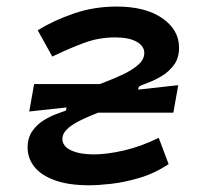

<svg xmlns="http://www.w3.org/2000/svg" viewBox="-20 -547 626 577"><path d="M249 9.8Q185.5 9.8 144.3 -5.4Q103 -20.5 83 -46.1Q63 -71.8 63 -103.5Q63 -132.8 76.9 -152.8Q90.8 -172.9 111.1 -185.3Q131.3 -197.8 150.1 -204.6Q168.9 -211.4 178.2 -214.8L185.5 -252.4Q205.1 -265.1 233.9 -276.6Q262.7 -288.1 293.9 -299.8Q325.2 -311.5 352.3 -324.7Q379.4 -337.9 396.5 -353.3Q413.6 -368.7 413.6 -387.7Q413.6 -408.7 390.6 -421.6Q367.7 -434.6 325.7 -434.6Q277.3 -434.6 232.4 -418Q187.5 -401.4 137.2 -377L93.3 -456.1Q141.6 -485.8 202.4 -506.6Q263.2 -527.3 330.6 -527.3Q417 -527.3 467.5 -492.4Q518.1 -457.5 518.1 -403.8Q518.1 -372.1 502.4 -351.3Q486.8 -330.6 465.1 -317.9Q443.4 -305.2 423.8 -298.1Q404.3 -291 397 -286.1L387.7 -248Q326.2 -227.5 283.9 -211.7Q241.7 -195.8 216.1 -182.4Q190.4 -168.9 179 -156.2Q167.5 -143.6 167.5 -129.9Q167.5 -107.4 193.6 -95.2Q219.7 -83 261.7 -83Q300.3 -83 351.3 -94.5Q402.3 -106 457 -132.8L486.8 -53.7Q444.8 -25.9 399.4 -12.5Q354 1 314.2 5.4Q274.4 9.8 249 9.8ZM67.9 -211.9 82.5 -294.4H354.5L234.9 -214.8L224.1 -229ZM230 -208.5 349.6 -288.1 360.4 -273.9 515.6 -291 501 -208.5Z"/></svg>

Font: Cascadia Mono NF
Style: Italic
Weight: 400
Italic angle: -10°
Monospace: yes
Designer: Aaron Bell
Foundry: Saja Typeworks
Version: Version 2404.023